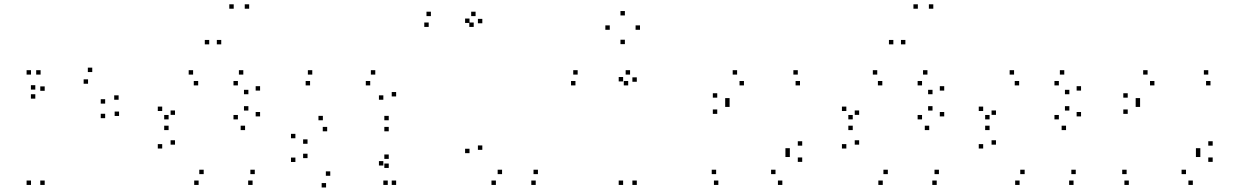

<svg xmlns="http://www.w3.org/2000/svg" viewBox="-20 -828 5620 870"><path d="M519.5 -302.5V-322.5H499.5V-302.5ZM517.5 -376V-396H497.5V-376ZM398 -501.5V-521.5H378V-501.5ZM140 -422V-442H120V-422ZM140 -381V-401H120V-381ZM379 -448.5V-468.5H359V-448.5ZM456.5 -358.5V-378.5H436.5V-358.5ZM456.5 -292.5V-312.5H436.5V-292.5ZM182.5 10V-10H162.5V10ZM182.5 -416.5V-436.5H162.5V-416.5ZM164 -490V-510H144V-490ZM120.5 -490V-510H100.5V-490ZM120.5 10V-10H100.5V10Z M1124.5 10V-10H1104.5V10ZM1134.5 -39V-59H1114.5V-39ZM903 -39V-59H883V-39ZM773 -172.5V-192.5H753V-172.5ZM773 -307.5V-327.5H753V-307.5ZM878 -441V-461H858V-441ZM1058 -441V-461H1038V-441ZM1105.5 -401V-421H1085.5V-401ZM1105.5 -327V-347H1085.5V-327ZM1058 -287V-307H1038V-287ZM744 -287V-307H724V-287ZM744 -238.5V-258.5H724V-238.5ZM1090.5 -238.5V-258.5H1070.5V-238.5ZM1158.5 -300.5V-320.5H1138.5V-300.5ZM1158.5 -417.5V-437.5H1138.5V-417.5ZM1082.5 -490V-510H1062.5V-490ZM855 -490V-510H835V-490ZM715 -325V-345H695V-325ZM715 -155V-175H695V-155ZM880 10V-10H860V10ZM928 -627V-647H908V-627ZM1039 -788.5V-808.5H1019V-788.5ZM1109 -788.5V-808.5H1089V-788.5ZM982.5 -627V-647H962.5V-627Z M1775 10V-10H1755V10ZM1775 -391V-411H1755V-391ZM1680.5 -490V-510H1660.5V-490ZM1395 -490V-510H1375V-490ZM1385 -441V-461H1365V-441ZM1657.5 -441V-461H1637.5V-441ZM1717 -376V-396H1697V-376ZM1717 -78V-98H1697V-78ZM1737 10V-10H1717V10ZM1741.5 -67V-87H1721.5V-67ZM1741.5 -108V-128H1721.5V-108ZM1476.5 -31.5V-51.5H1456.5V-31.5ZM1373.5 -111.5V-131.5H1353.5V-111.5ZM1373.5 -176.5V-196.5H1353.5V-176.5ZM1462.5 -233V-253H1442.5V-233ZM1741.5 -233V-253H1721.5V-233ZM1741.5 -283V-303H1721.5V-283ZM1443 -283V-303H1423V-283ZM1318.5 -201.5V-221.5H1298.5V-201.5ZM1318.5 -94V-114H1298.5V-94ZM1457.5 21.5V1.5H1437.5V21.5Z M2407.5 10V-10H2387.5V10ZM2417.5 -39V-59H2397.5V-39ZM2255 -39V-59H2235V-39ZM2165.5 -149V-169H2145.5V-149ZM2165.5 -722.5V-742.5H2145.5V-722.5ZM2135 -755V-775H2115V-755ZM1932.5 -755V-775H1912.5V-755ZM1922.5 -706V-726H1902.5V-706ZM2126.5 -706V-726H2106.5V-706ZM2107.5 -724V-744H2087.5V-724ZM2107.5 -134V-154H2087.5V-134ZM2227 10V-10H2207V10Z M2865.5 10V-10H2845.5V10ZM2865.5 -457.5V-477.5H2845.5V-457.5ZM2835 -490V-510H2815V-490ZM2597.5 -490V-510H2577.5V-490ZM2587.5 -441V-461H2567.5V-441ZM2826.5 -441V-461H2806.5V-441ZM2803.5 -459V-479H2783.5V-459ZM2803.5 10V-10H2783.5V10ZM2880 -693V-713H2860V-693ZM2811.5 -758V-778H2791.5V-758ZM2743 -693V-713H2723V-693ZM2811.5 -628V-648H2791.5V-628Z M3525 10V-10H3505V10ZM3615 -94.5V-114.5H3595V-94.5ZM3615 -168V-188H3595V-168ZM3286 -343.5V-363.5H3266V-343.5ZM3286 -363.5V-383.5H3266V-363.5ZM3351 -441V-461H3331V-441ZM3605 -441V-461H3585V-441ZM3595 -490V-510H3575V-490ZM3320 -490V-510H3300V-490ZM3230 -385.5V-405.5H3210V-385.5ZM3230 -312V-332H3210V-312ZM3559 -136.5V-156.5H3539V-136.5ZM3559 -116.5V-136.5H3539V-116.5ZM3494 -39V-59H3474V-39ZM3225 -39V-59H3205V-39ZM3235 10V-10H3215V10Z M4224.5 10V-10H4204.5V10ZM4234.5 -39V-59H4214.5V-39ZM4003 -39V-59H3983V-39ZM3873 -172.5V-192.5H3853V-172.5ZM3873 -307.5V-327.5H3853V-307.5ZM3978 -441V-461H3958V-441ZM4158 -441V-461H4138V-441ZM4205.5 -401V-421H4185.5V-401ZM4205.5 -327V-347H4185.5V-327ZM4158 -287V-307H4138V-287ZM3844 -287V-307H3824V-287ZM3844 -238.5V-258.5H3824V-238.5ZM4190.5 -238.5V-258.5H4170.5V-238.5ZM4258.5 -300.5V-320.5H4238.5V-300.5ZM4258.5 -417.5V-437.5H4238.5V-417.5ZM4182.5 -490V-510H4162.5V-490ZM3955 -490V-510H3935V-490ZM3815 -325V-345H3795V-325ZM3815 -155V-175H3795V-155ZM3980 10V-10H3960V10ZM4028 -627V-647H4008V-627ZM4139 -788.5V-808.5H4119V-788.5ZM4209 -788.5V-808.5H4189V-788.5ZM4082.5 -627V-647H4062.5V-627Z M4844.5 10V-10H4824.5V10ZM4854.5 -39V-59H4834.5V-39ZM4623 -39V-59H4603V-39ZM4493 -172.5V-192.5H4473V-172.5ZM4493 -307.5V-327.5H4473V-307.5ZM4598 -441V-461H4578V-441ZM4778 -441V-461H4758V-441ZM4825.5 -401V-421H4805.5V-401ZM4825.5 -327V-347H4805.5V-327ZM4778 -287V-307H4758V-287ZM4464 -287V-307H4444V-287ZM4464 -238.5V-258.5H4444V-238.5ZM4810.5 -238.5V-258.5H4790.5V-238.5ZM4878.5 -300.5V-320.5H4858.5V-300.5ZM4878.5 -417.5V-437.5H4858.5V-417.5ZM4802.5 -490V-510H4782.5V-490ZM4575 -490V-510H4555V-490ZM4435 -325V-345H4415V-325ZM4435 -155V-175H4415V-155ZM4600 10V-10H4580V10Z M5385 10V-10H5365V10ZM5475 -94.5V-114.5H5455V-94.5ZM5475 -168V-188H5455V-168ZM5146 -343.5V-363.5H5126V-343.5ZM5146 -363.5V-383.5H5126V-363.5ZM5211 -441V-461H5191V-441ZM5465 -441V-461H5445V-441ZM5455 -490V-510H5435V-490ZM5180 -490V-510H5160V-490ZM5090 -385.5V-405.5H5070V-385.5ZM5090 -312V-332H5070V-312ZM5419 -136.5V-156.5H5399V-136.5ZM5419 -116.5V-136.5H5399V-116.5ZM5354 -39V-59H5334V-39ZM5085 -39V-59H5065V-39ZM5095 10V-10H5075V10Z"/></svg>

Font: Monaspace Krypton Dots Var
Style: Regular
Weight: 400
Designer: Riley Cran and the Lettermatic Team
Version: Version 1.100 (Monaspace Krypton Dots)